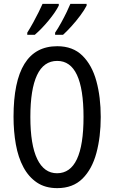

<svg xmlns="http://www.w3.org/2000/svg" viewBox="-20 -963 590 993"><path d="M501 -358Q501 -255 478.5 -171.5Q456 -88 406.5 -39Q357 10 276 10Q214 10 171 -19Q128 -48 101 -98.5Q74 -149 62 -216Q50 -283 50 -359Q50 -724 276 -724Q357 -724 406.5 -675Q456 -626 478.5 -543.5Q501 -461 501 -358ZM137 -358Q137 -214 172.5 -140.5Q208 -67 275 -67Q412 -67 412 -358Q412 -648 276 -648Q206 -648 171.5 -574.5Q137 -501 137 -358ZM428 -934Q417 -912 395.5 -883Q374 -854 349.5 -827Q325 -800 306 -783H265V-794Q280 -816 296 -845Q312 -874 325 -901Q338 -928 344 -943H428ZM284 -934Q267 -900 231.5 -857Q196 -814 160 -783H121V-794Q136 -818 151.5 -846Q167 -874 180 -900.5Q193 -927 200 -943H284Z"/></svg>

Font: Noto Sans Hebrew ExtraCondensed
Style: Regular
Weight: 400
Width: 2
Designer: Monotype Design Team
Foundry: Monotype Imaging Inc.
Version: Version 2.004; ttfautohint (v1.8.4.7-5d5b)